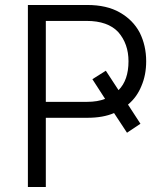

<svg xmlns="http://www.w3.org/2000/svg" viewBox="-20 -749 666 771"><path d="M461 -699Q514 -669 541 -618Q567 -566 567 -503Q567 -448 548 -404Q530 -359 494 -329L544 -252L490 -216L438 -295Q394 -276 331 -276H164V2H92V-729H330Q409 -729 461 -699ZM496 -503Q496 -573 455 -620Q413 -665 328 -665H164V-340H329Q372 -340 402 -352L351 -431L405 -465L456 -387Q496 -427 496 -503Z"/></svg>

Font: Sinter Normal
Style: Regular
Weight: 350
Foundry: Adobe & rsms
Version: Version 1.000